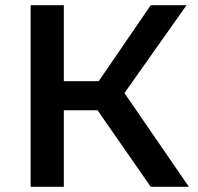

<svg xmlns="http://www.w3.org/2000/svg" viewBox="-20 -720 762 740"><path d="M561 0 324 -341 429 -406 708 0ZM98 0V-700H226V0ZM187 -295V-407H423V-295ZM441 -335 322 -351 561 -700H699Z"/></svg>

Font: MOST Montserrat SemiBold
Style: Regular
Weight: 600
Designer: Julieta Ulanovsky
Foundry: Julieta Ulanovsky
Version: Version 8.000;March 11, 2024;FontCreator 15.0.0.2926 64-bit